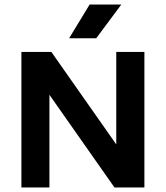

<svg xmlns="http://www.w3.org/2000/svg" viewBox="-20 -823 728 843"><path d="M74 0V-595H205.5L511.5 -159H490.5V-595H614V0H482.5L176.5 -436H197V0ZM283.5 -655 373.5 -803H512.5L402.5 -655Z"/></svg>

Font: Encode Sans SC Condensed Thin SemiBold
Style: Regular
Weight: 600
Version: Version 3.002